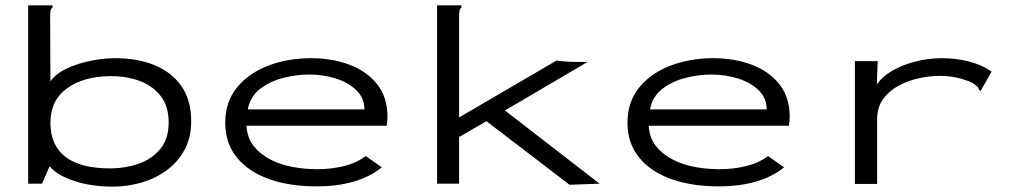

<svg xmlns="http://www.w3.org/2000/svg" viewBox="-20 -685 3790 716"><path d="M402 11Q320 11 256 -10.5Q192 -32 165 -65L137 0H85V-665H176V-658Q170 -652 168.5 -645Q167 -638 167 -621L168 -382Q189 -411 230 -430Q271 -449 319.5 -458.5Q368 -468 410 -468Q493 -468 556.5 -442Q620 -416 656.5 -364Q693 -312 693 -233Q693 -172 668 -126Q643 -80 601 -49.5Q559 -19 507 -4Q455 11 402 11ZM392 -57Q445 -57 494.5 -73.5Q544 -90 576.5 -128Q609 -166 609 -229Q609 -288 580 -326Q551 -364 502.5 -382.5Q454 -401 395 -401Q293 -401 230.5 -356Q168 -311 168 -227Q168 -144 223.5 -100.5Q279 -57 392 -57Z M1160 10Q1059 10 982.5 -17.5Q906 -45 863 -98Q820 -151 820 -227Q820 -305 863.5 -358.5Q907 -412 980 -440Q1053 -468 1140 -468Q1218 -468 1282.5 -444Q1347 -420 1386 -371.5Q1425 -323 1425 -249Q1425 -240 1424 -232Q1423 -224 1422 -216H899Q902 -171 926 -140.5Q950 -110 987.5 -90.5Q1025 -71 1070.5 -62.5Q1116 -54 1163 -54Q1215 -54 1262 -65.5Q1309 -77 1344 -103L1404 -61Q1316 10 1160 10ZM904 -277H1339Q1339 -319 1309.5 -348Q1280 -377 1233 -392Q1186 -407 1133 -407Q1085 -407 1036 -394.5Q987 -382 950 -353.5Q913 -325 904 -277Z M1794 -233 1692 -174V0H1610V-665H1701V-658Q1695 -652 1693.5 -645Q1692 -638 1692 -621V-247L2055 -459Q2093 -454 2136 -454H2171L1863 -273L2216 0L2104 4Z M2660 10Q2559 10 2482.5 -17.5Q2406 -45 2363 -98Q2320 -151 2320 -227Q2320 -305 2363.5 -358.5Q2407 -412 2480 -440Q2553 -468 2640 -468Q2718 -468 2782.5 -444Q2847 -420 2886 -371.5Q2925 -323 2925 -249Q2925 -240 2924 -232Q2923 -224 2922 -216H2399Q2402 -171 2426 -140.5Q2450 -110 2487.5 -90.5Q2525 -71 2570.5 -62.5Q2616 -54 2663 -54Q2715 -54 2762 -65.5Q2809 -77 2844 -103L2904 -61Q2816 10 2660 10ZM2404 -277H2839Q2839 -319 2809.5 -348Q2780 -377 2733 -392Q2686 -407 2633 -407Q2585 -407 2536 -394.5Q2487 -382 2450 -353.5Q2413 -325 2404 -277Z M3168 -457H3253L3250 -370Q3271 -401 3310.5 -423Q3350 -445 3397.5 -456.5Q3445 -468 3492 -468Q3546 -468 3594 -455.5Q3642 -443 3678 -418L3642 -355L3637 -346L3631 -350Q3629 -358 3623.5 -363Q3618 -368 3605 -377Q3574 -390 3545.5 -396Q3517 -402 3484 -402Q3446 -402 3405.5 -393Q3365 -384 3329.5 -364.5Q3294 -345 3272.5 -314.5Q3251 -284 3251 -241V1H3168Z"/></svg>

Font: Inconsolata ExtraExpanded
Style: Regular
Weight: 400
Width: 8
Monospace: yes
Designer: Raph Levien, Cyreal, Brenton Simpson
Foundry: Raph Levien, Cyreal, Google
Version: Version 3.001; ttfautohint (v1.8.2.53-6de2)